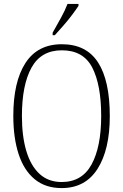

<svg xmlns="http://www.w3.org/2000/svg" viewBox="-20 -951 630 981"><path d="M295 10Q212 10 157 -35.5Q102 -81 75 -164Q48 -247 48 -359Q48 -533 110 -629Q172 -725 296 -725Q421 -725 481 -632Q541 -539 541 -358Q541 -187 478.5 -88.5Q416 10 295 10ZM295 -21Q399 -21 448 -111Q497 -201 497 -358Q497 -517 451.5 -605.5Q406 -694 296 -694Q190 -694 141 -605.5Q92 -517 92 -358Q92 -255 114.5 -179.5Q137 -104 182 -62.5Q227 -21 295 -21ZM249 -784Q271 -823 291.5 -860Q312 -897 325 -931H381V-921Q370 -904 349.5 -876.5Q329 -849 304.5 -821Q280 -793 260 -771H249Z"/></svg>

Font: Noto Serif Myanmar Condensed ExtraLight
Style: Regular
Weight: 200
Width: 3
Designer: Ben Mitchell and the Monotype Design Team
Foundry: Monotype Imaging Inc.
Version: Version 2.106; ttfautohint (v1.8.4.7-5d5b)